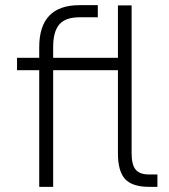

<svg xmlns="http://www.w3.org/2000/svg" viewBox="-20 -724 656 744"><path d="M590 -48V0H557Q493 0 465 -30Q437 -60 437 -130V-452H186V0H132V-452H46V-500H132V-541Q132 -704 288 -704H359V-657H288Q234 -657 210 -629.5Q186 -602 186 -541V-500H437V-703H490V-130Q490 -86 505.5 -67Q521 -48 557 -48Z"/></svg>

Font: Bai Jamjuree Light
Style: Regular
Weight: 300
Designer: Katatrad Aksorn Co.,Ltd.
Foundry: Cadson Demak Co.,Ltd.
Version: Version 1.000; ttfautohint (v1.6)